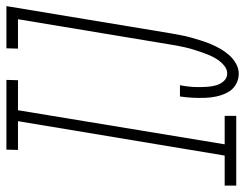

<svg xmlns="http://www.w3.org/2000/svg" viewBox="-150 -670 783 614"><g transform="rotate(-90 242.0 -363.5)"><path d="M-45 0V-37H51L161 -698H69L70 -735H293L292 -698H196L87 -37H178V0ZM313 8Q293 8 277 -2Q261 -12 252.5 -28.5Q244 -45 240 -63.5Q236 -82 235.5 -101.5Q235 -121 236 -140.5Q237 -160 240 -180H276Q273 -165 271.5 -150.5Q270 -136 270 -121Q270 -106 271 -91.5Q272 -77 276 -63.5Q280 -50 289.5 -39.5Q299 -29 314 -29Q327 -29 338.5 -38.5Q350 -48 358 -60Q366 -72 371.5 -85Q377 -98 381.5 -111Q386 -124 390 -137Q394 -150 397 -163Q400 -176 402.5 -189.5Q405 -203 407 -216L487 -698H393L394 -735H529L442 -210Q439 -194 436 -177.5Q433 -161 428.5 -145Q424 -129 419 -113Q414 -97 407.5 -81.5Q401 -66 392.5 -51Q384 -36 372 -22.5Q360 -9 344.5 -0.5Q329 8 313 8Z"/></g></svg>

Font: Iosevka Slab Extralight
Style: Italic
Weight: 200
Italic angle: -9°
Monospace: yes
Designer: Belleve Invis
Foundry: Belleve Invis
Version: Version 11.1.1; ttfautohint (v1.8.3)